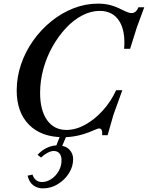

<svg xmlns="http://www.w3.org/2000/svg" viewBox="-20 -744 815 1058"><path d="M329 12Q208 12 140 -56.5Q72 -125 72 -246Q72 -319 96 -389.5Q120 -460 163 -520.5Q206 -581 263 -627Q320 -673 385.5 -698.5Q451 -724 520 -724Q555 -724 585.5 -716.5Q616 -709 653 -690Q676 -679 686 -675.5Q696 -672 705 -672Q730 -672 743 -704H775L734 -593L697 -475H664Q672 -574 636.5 -629Q601 -684 529 -684Q481 -684 433 -659Q385 -634 343.5 -589.5Q302 -545 269.5 -487.5Q237 -430 219 -364.5Q201 -299 201 -232Q201 -136 239.5 -82Q278 -28 346 -28Q397 -28 449 -56.5Q501 -85 546 -134.5Q591 -184 620 -247H654L605 -111L573 1H543Q546 -36 527 -36Q522 -36 516 -34Q510 -32 489 -23Q409 12 329 12ZM132 224 159 218Q165 237 178 248Q191 259 212 259Q237 259 262 243Q287 227 303.5 198.5Q320 170 319 135Q318 113 307 100.5Q296 88 276 88Q261 88 242 98Q223 108 206 124L187 109Q211 83 239.5 70Q268 57 296 57Q339 57 361 79Q383 101 383 133Q383 174 360 210.5Q337 247 299 270.5Q261 294 216 294Q187 294 164 277.5Q141 261 132 224ZM320 67 288 64 313 0H348Z"/></svg>

Font: Baskervville SemiBold
Style: Italic
Weight: 600
Italic angle: -18°
Version: Version 1.100